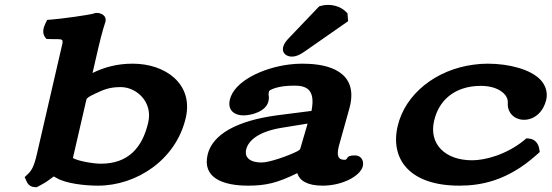

<svg xmlns="http://www.w3.org/2000/svg" viewBox="-20 -751 2261 787"><path d="M475 -394C539.3 -394 607.1 -333.3 587.6 -249.1C563.1 -142.9 503.2 -80 393.5 -80C361.7 -80 300 -90.8 278.8 -103.2L334 -342.2C335.5 -348.9 344 -354.8 365.7 -365.1C404.5 -383.6 428 -394 475 -394ZM383.8 -558C398.4 -621.4 411.8 -660.6 411.8 -660.6L412.3 -661.8L412.5 -663C417.9 -686.3 394.8 -698 377.6 -698H372.1L366.7 -696.2C345.7 -689.4 229.5 -673.7 191.6 -670.9L173.3 -669.6L164.9 -652.1C157.6 -637 152.3 -614.8 165 -598.3L170.3 -591.4L180 -591C246.9 -588.2 242.5 -601.8 226.9 -534L130.4 -116C119 -66.9 108.5 -51 94.3 -37.6L81.1 -25.1L87.1 -11.8C90.6 -2.8 98.7 14.8 122 16L130.1 16.4L138.8 12C151.6 5.5 169.4 -4.1 189.7 -20C194.4 -23.6 197.5 -25.9 200.3 -27.7C201.9 -27 206.6 -24.6 211.8 -21.5C250.9 1.8 329.5 10 381.7 10C539.5 10 701.7 -95.6 741.5 -268.2C773.5 -406.8 658.2 -490 524.4 -490C460.3 -490 407.8 -475.7 359.3 -451.8Z M1211.1 -142.3C1210 -138.3 1208.7 -136.5 1198.2 -130.7C1158.7 -111 1083.6 -85 1053.1 -85C991.9 -85 983.8 -115.7 988.7 -137C997.7 -176 1041.3 -212.2 1135.8 -227.4L1240.8 -244.4ZM1302.5 10C1385.3 10 1458.1 -30.9 1467.2 -70C1472.4 -92.9 1459.9 -114 1435.3 -114C1391.8 -114 1410.3 -96 1392.2 -96C1366.8 -96 1359.3 -110.8 1368.3 -149.4C1368.8 -151.9 1369.5 -154.5 1370.3 -157.1L1410.2 -299.8C1452.7 -441.2 1351.6 -484.2 1245.7 -489.3C1236.2 -489.8 1226.7 -490 1217.3 -490C1199.8 -490 1182.1 -488.8 1164.5 -486.5C1056.3 -472.7 939.5 -417.9 922 -342C911.7 -297.4 943.4 -278 977.2 -278C1015.1 -278 1071.1 -296.3 1080 -335C1082.6 -346.2 1082.9 -352.7 1080.7 -364.2C1080.9 -365.8 1081.4 -370.9 1083.1 -378C1083.5 -379.6 1105.5 -395.5 1161 -399.2C1169.2 -399.7 1177.3 -400 1185.1 -400C1230.8 -400 1275.1 -389.2 1256.8 -296.4L1116.9 -278.5C951.2 -256.6 850.2 -200 830.9 -116.6C809.2 -22.7 892.1 10 996.9 10C1070.1 10 1117 -1.4 1196.2 -40.1C1197.3 -40.6 1197.7 -40.8 1198.8 -41.4C1207.6 -10.4 1240.2 10 1302.5 10ZM1288.2 -724.9 1167.4 -598.4C1157.1 -587.6 1144.6 -575.1 1140.4 -557C1135 -533.5 1154.1 -519 1176.1 -519C1196.7 -519 1215.4 -529.9 1236.2 -545.1L1406.9 -664.1L1404.3 -696.3L1399.7 -701.1C1372.4 -729.5 1334.7 -731 1324.2 -731C1314.7 -731 1307 -730 1298.5 -727.7Z M2192.5 -128 2190.1 -142.3C2187.2 -159.4 2175.1 -180.5 2149.5 -182.9L2137.8 -184L2127.5 -175.4C2053.5 -115.5 1966.2 -94 1915.4 -94C1803.9 -94 1737.5 -161 1759.3 -255.5C1778.5 -338.8 1838.2 -387.1 1918.8 -397.1C1929 -398.3 1939.8 -399 1951 -399C2023.1 -399 2063.9 -363.4 2061.5 -329.6C2058.5 -288.7 2088.8 -260 2128 -260C2173.6 -260 2208.3 -295.8 2219 -342C2226.1 -373 2215.9 -402.8 2194.2 -425.2C2155.1 -465.4 2069.8 -490 1979 -490C1959.6 -490 1940.2 -488.6 1921 -485.9C1766.7 -465.7 1640.4 -365.5 1609.9 -233.5C1578.8 -99 1658.8 10 1862.4 10C1949.9 10 2060 -9 2179.6 -116.5Z"/></svg>

Font: Linux Libertine Mono O 
Style: Mono Bold Oblique
Weight: 400
Italic angle: -13°
Designer: Philipp H. Poll
Foundry: Philipp H. Poll
Version: Version 5.1.7